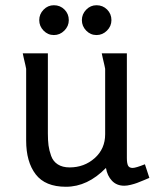

<svg xmlns="http://www.w3.org/2000/svg" viewBox="-20 -701 593 734"><path d="M406 -624Q406 -601 389 -584Q372 -567 349 -567Q326 -567 309.5 -584Q293 -601 293 -624Q293 -647 309.5 -664Q326 -681 349 -681Q373 -681 389.5 -664.5Q406 -648 406 -624ZM243 -624Q243 -601 226 -584Q209 -567 186 -567Q163 -567 146.5 -584Q130 -601 130 -624Q130 -647 146.5 -664Q163 -681 186 -681Q210 -681 226.5 -664.5Q243 -648 243 -624ZM534 -73 551 -21Q544 -18 528.5 -11.5Q513 -5 503.5 -1.5Q494 2 480 5.5Q466 9 455 9Q426 9 408 -10Q390 -29 385 -59Q315 13 232 13Q153 13 116.5 -34.5Q80 -82 80 -164V-438Q80 -439 77 -452.5Q74 -466 70.5 -480.5Q67 -495 67 -497H163V-191Q163 -164 165.5 -145Q168 -126 175.5 -105Q183 -84 201 -72.5Q219 -61 246 -61Q302 -61 342 -96.5Q382 -132 382 -188V-438Q382 -439 379 -452.5Q376 -466 372.5 -480.5Q369 -495 369 -497H465V-97Q465 -77 469.5 -68Q474 -59 487 -59Q499 -59 534 -73Z"/></svg>

Font: Rosario
Style: Regular
Weight: 400
Designer: Hector Gatti
Foundry: Omnibus-Type
Version: Version 1.004